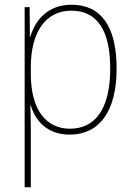

<svg xmlns="http://www.w3.org/2000/svg" viewBox="-20 -558 564 810"><path d="M282 -538C181 -538 128 -472 108 -403H106L105 -528H84V232H110V-4C110 -42 109 -80 108 -113H110C129 -49 179 10 274 10C397 10 472 -85 472 -269C472 -447 406 -538 282 -538ZM281 -513C390 -513 445 -430 445 -269C445 -93 378 -15 275 -15C175 -15 110 -94 110 -246V-275C110 -419 170 -513 281 -513Z"/></svg>

Font: Noto Sans Gujarati SemiCondensed Thin
Style: Regular
Weight: 100
Width: 4
Designer: Jelle Bosma - Monotype Design Team, Universal Thirst
Foundry: Monotype Imaging Inc.
Version: Version 2.106